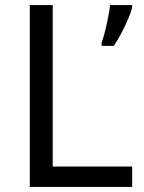

<svg xmlns="http://www.w3.org/2000/svg" viewBox="-20 -734 564 754"><path d="M97 0V-714H187V-80H499V0ZM499 -705Q495 -687 483.5 -660Q472 -633 457 -604.5Q442 -576 427 -554H379V-566Q386 -585 392.5 -611.5Q399 -638 404.5 -665.5Q410 -693 412 -714H499Z"/></svg>

Font: Noto Sans Hanunoo
Style: Regular
Weight: 400
Designer: Monotype Design Team
Foundry: Monotype Imaging Inc.
Version: Version 2.003; ttfautohint (v1.8.4.7-5d5b)